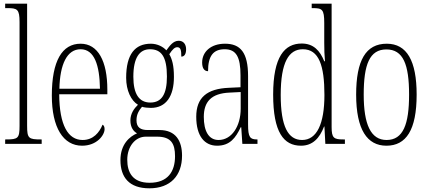

<svg xmlns="http://www.w3.org/2000/svg" viewBox="-20 -780 2325 1041"><path d="M8 0H206V-24H201C135 -24 127 -30 127 -98V-760H8V-736H20C74 -736 86 -730 86 -660V-98C86 -30 78 -24 12 -24H8Z M425 10C505 10 547 -47 547 -80C547 -94 542 -101 536 -104C519 -62 486 -21 428 -21C349 -21 302 -101 301 -269H562V-294C562 -449 511 -543 417 -543C317 -543 261 -450 261 -262C261 -88 323 10 425 10ZM522 -299H302C305 -431 343 -513 417 -513C492 -513 520 -426 522 -299Z M790 241C904 241 967 172 967 64C967 -15 934 -75 844 -75H781C742 -75 720 -89 720 -128C720 -162 735 -183 750 -201C761 -197 784 -195 798 -195C881 -195 923 -259 923 -363C923 -426 913 -459 898 -486C916 -514 928 -524 941 -524C960 -524 963 -507 963 -473C981 -473 989 -489 989 -513C989 -538 976 -559 949 -559C918 -559 899 -530 882 -507C865 -526 834 -543 798 -543C712 -543 664 -486 664 -358C664 -289 691 -234 728 -212C707 -192 687 -164 687 -127C687 -88 705 -67 723 -57C683 -40 633 2 633 88C633 181 680 241 790 241ZM795 -224C733 -224 703 -272 703 -364C703 -468 737 -513 793 -513C854 -513 885 -474 885 -365C885 -270 857 -224 795 -224ZM791 211C699 211 670 155 670 86C670 14 714 -39 770 -39H832C907 -39 929 -2 929 67C929 149 891 211 791 211Z M1157 10C1227 10 1258 -33 1285 -90H1288L1294 0H1376V-24H1374C1336 -24 1325 -35 1325 -105V-367C1325 -496 1283 -543 1200 -543C1123 -543 1076 -499 1076 -441C1076 -411 1087 -394 1108 -394C1108 -476 1136 -513 1198 -513C1261 -513 1284 -471 1284 -371V-307L1221 -304C1102 -299 1044 -251 1044 -147C1044 -41 1090 10 1157 10ZM1165 -21C1110 -21 1085 -72 1085 -146C1085 -227 1124 -274 1226 -278L1285 -281V-191C1285 -95 1236 -21 1165 -21Z M1612 10C1675 10 1713 -31 1737 -94H1739L1744 0H1850V-24H1841C1790 -24 1778 -32 1778 -91V-760H1670V-736H1675C1727 -736 1738 -730 1738 -655V-548C1738 -513 1739 -479 1742 -448H1738C1715 -505 1680 -544 1616 -544C1523 -544 1461 -473 1461 -267C1461 -63 1518 10 1612 10ZM1618 -21C1542 -21 1502 -94 1502 -265C1502 -443 1546 -513 1622 -513C1709 -513 1739 -425 1739 -265C1739 -109 1698 -21 1618 -21Z M2075 10C2182 10 2239 -75 2239 -267C2239 -450 2186 -543 2077 -543C1963 -543 1911 -452 1911 -267C1911 -77 1971 10 2075 10ZM2076 -21C1990 -21 1952 -106 1952 -267C1952 -431 1984 -512 2075 -512C2166 -512 2198 -431 2198 -267C2198 -106 2166 -21 2076 -21Z"/></svg>

Font: Noto Serif Devanagari ExtraCondensed ExtraLight
Style: Regular
Weight: 200
Width: 2
Designer: Universal Thirst, Indian Type Foundry and the Monotype Design Team
Foundry: Monotype Imaging Inc.
Version: Version 2.004